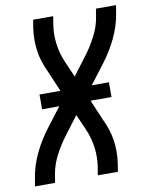

<svg xmlns="http://www.w3.org/2000/svg" viewBox="-83 -796 669 858"><g transform="rotate(-10 251.5 -367.5)"><path d="M6 0 12 -37Q21 -93 47 -147Q73 -201 110 -249L175 -334H97V-401H192L152 -495Q141 -518 133 -542Q125 -566 121 -592Q117 -618 117 -644.5Q117 -671 121 -698L127 -735H218L212 -698Q205 -653 211 -609Q217 -565 234 -526L266 -453L328 -535Q356 -572 377.5 -613.5Q399 -655 406 -698L412 -735H503L497 -698Q488 -642 462 -588Q436 -534 399 -486L334 -401H412V-334H317L357 -240Q368 -217 376 -193Q384 -169 388 -143Q392 -117 392 -90.5Q392 -64 388 -37L382 0H291L297 -37Q304 -82 298 -126Q292 -170 275 -209L243 -282L181 -200Q153 -163 131.5 -121.5Q110 -80 103 -37L97 0Z"/></g></svg>

Font: Iosevka Term Curly Md Obl
Style: Regular
Weight: 500
Italic angle: -9°
Designer: Belleve Invis
Foundry: Belleve Invis
Version: Version 32.3.0